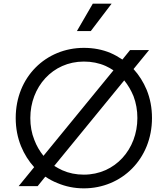

<svg xmlns="http://www.w3.org/2000/svg" viewBox="-20 -1019 918 1051"><path d="M477 -849 591 -999H488L401 -849ZM186 0 228 -52C249 -38 271 -26 294 -17C339 2 387 12 439 12C646 12 812 -149 812 -373C812 -429 802 -480 783 -527C765 -570 741 -608 711 -641L796 -745H692L650 -693C629 -707 608 -719 585 -729C540 -748 491 -757 439 -757C232 -757 66 -598 66 -373C66 -317 76 -266 95 -219C113 -175 137 -137 167 -104L82 0ZM218 -166C197 -192 180 -221 168 -253C153 -290 146 -330 146 -373C146 -542 267 -682 439 -682C482 -682 522 -674 558 -658C573 -651 588 -643 601 -634ZM439 -63C396 -63 357 -71 321 -87C306 -94 291 -102 277 -111L660 -579C681 -553 698 -524 711 -492C725 -455 732 -415 732 -373C732 -203 611 -63 439 -63Z"/></svg>

Font: Plus Jakarta Sans
Style: Regular
Weight: 400
Designer: Gumpita Rahayu
Foundry: Tokotype
Version: Version 2.071;gftools[0.9.30]